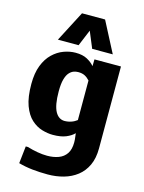

<svg xmlns="http://www.w3.org/2000/svg" viewBox="-149 -875 912 1213"><g transform="rotate(15 307.5 -269.0)"><path d="M285.6 250.5Q233.4 250.5 185.3 245.4Q137.2 240.2 93.8 228L106.4 115.2H120.6Q154.3 125.5 188 131.3Q221.7 137.2 251.5 137.2Q293 137.2 325.7 125Q358.4 112.8 377 85.2Q395.5 57.6 395.5 11.2Q395.5 3.9 394.8 -7.1Q394 -18.1 390.1 -47.4Q371.1 -27.3 337.6 -13.4Q304.2 0.5 251.5 0.5Q218.3 0.5 180.9 -10.5Q143.6 -21.5 111.1 -50.8Q78.6 -80.1 58.3 -134.5Q38.1 -189 38.1 -275.4Q38.1 -346.7 57.6 -396.7Q77.1 -446.8 109.6 -478Q142.1 -509.3 181.2 -523.7Q220.2 -538.1 258.3 -538.1Q304.7 -538.1 334.7 -521.7Q364.7 -505.4 382.3 -483.9L383.3 -528.3H556.6V7.3Q556.6 71.8 535.2 117.9Q513.7 164.1 476.1 193.4Q438.5 222.7 389.4 236.6Q340.3 250.5 285.6 250.5ZM300.8 -103.5Q312 -103.5 323.2 -105.5Q334.5 -107.4 345 -111.1Q355.5 -114.7 364.7 -119.9Q374 -125 381.3 -130.9V-389.6Q373.5 -397.9 365.7 -404.3Q357.9 -410.6 348.9 -415.3Q339.8 -419.9 329.3 -422.1Q318.8 -424.3 305.2 -424.3Q291.5 -424.3 276.4 -419.2Q261.2 -414.1 247.6 -398.9Q233.9 -383.8 225.6 -354Q217.3 -324.2 217.3 -274.9Q217.3 -229 223.1 -196.3Q229 -163.6 240.2 -143.3Q251.5 -123 266.8 -113.3Q282.2 -103.5 300.8 -103.5ZM127.9 -588.9 231.9 -789.1H382.8L486.8 -588.9H352.1L307.6 -695.8L263.2 -588.9Z"/></g></svg>

Font: Comme ExtraBold
Style: Regular
Weight: 800
Version: Version 1.000;gftools[0.9.27]